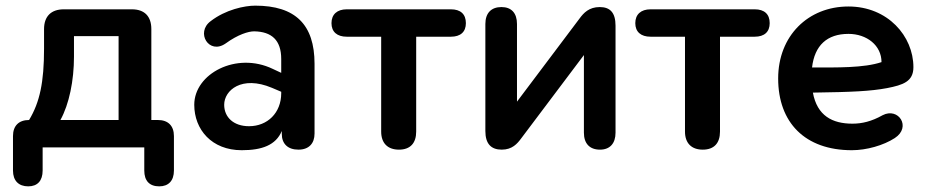

<svg xmlns="http://www.w3.org/2000/svg" viewBox="-20 -522 3292 680"><path d="M80 138C113 138 131 118 131 82V0H491V82C491 118 509 138 544 138C577 138 596 118 596 82V-40C596 -77 575 -97 539 -97H516V-419C516 -464 492 -489 447 -489H206C161 -489 136 -464 136 -419V-350C136 -231 121 -160 83 -97C47 -97 26 -77 26 -40V82C26 118 46 138 80 138ZM194 -97C225 -153 242 -237 242 -321V-394H400V-97Z M836 10C908 10 957 -8 978 -58V-48C978 -13 999 8 1037 8C1074 8 1094 -14 1094 -49V-296C1094 -435 1026 -502 884 -502C846 -502 779 -488 726 -447C672 -407 720 -327 779 -368C823 -400 860 -411 880 -411C942 -410 976 -380 976 -313V-264L946 -278C817 -340 668 -261 668 -151C668 -63 730 10 836 10ZM774 -151C774 -202 836 -256 943 -211L976 -197V-192C976 -122 927 -75 862 -75C807 -75 774 -107 774 -151Z M1393 8C1433 8 1454 -15 1454 -56V-392H1577C1611 -392 1630 -409 1630 -440C1630 -472 1611 -489 1577 -489H1208C1174 -489 1154 -471 1154 -440C1154 -409 1174 -392 1208 -392H1330V-56C1330 -15 1353 8 1393 8Z M1757 8C1794 8 1812 -13 1826 -32L2048 -327V-52C2048 -14 2068 8 2105 8C2140 8 2160 -14 2160 -52V-431C2160 -477 2141 -497 2104 -497C2066 -497 2047 -476 2033 -457L1811 -162V-437C1811 -476 1791 -497 1756 -497C1720 -497 1699 -476 1699 -437V-58C1699 -13 1719 8 1757 8Z M2469 8C2509 8 2530 -15 2530 -56V-392H2653C2687 -392 2706 -409 2706 -440C2706 -472 2687 -489 2653 -489H2284C2250 -489 2230 -471 2230 -440C2230 -409 2250 -392 2284 -392H2406V-56C2406 -15 2429 8 2469 8Z M2997 10C3049 10 3109 -7 3149 -33C3209 -72 3162 -143 3106 -114C3067 -92 3033 -84 2999 -84C2928 -84 2874 -112 2859 -194C3000 -196 3063 -199 3122 -210C3178 -221 3215 -233 3215 -284C3215 -394 3124 -499 2985 -499C2842 -499 2736 -395 2736 -244C2736 -88 2831 10 2997 10ZM2856 -283C2865 -361 2909 -402 2985 -402C3050 -402 3102 -361 3102 -302C3040 -281 2943 -283 2856 -283Z"/></svg>

Font: SN Pro SemiBold
Style: Regular
Weight: 600
Designer: Tobias Whetton
Foundry: Supernotes
Version: Version 1.003;Glyphs 3.3 (3324)